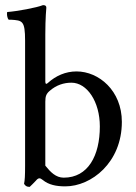

<svg xmlns="http://www.w3.org/2000/svg" viewBox="-20 -718 533 750"><path d="M167 -394C161 -388 157 -390 157 -399V-583C157 -648 161 -688 161 -688C161 -695 157 -698 148 -698C123 -688 48 -674 8 -671C6 -663 8 -647 14 -641C17 -641 20 -641 23 -641C67 -638 78 -638 78 -559V-71C78 -32 77 -14 74 0C79 8 84 12 96 12C102 6 112 -3 120 -12C130 -24 136 -24 147 -15C170 4 200 10 235 10C337 10 456 -83 456 -242C456 -364 366 -439 279 -439C236 -439 198 -422 167 -394ZM174 -363C200 -386 230 -395 259 -395C320 -395 370 -321 370 -224C370 -110 324 -24 229 -24C198 -24 177 -46 157 -71V-321C157 -342 161 -352 174 -363Z"/></svg>

Font: Libertinus Math
Style: Regular
Weight: 400
Designer: Philipp H. Poll, Khaled Hosny
Foundry: Caleb Maclennan
Version: Version 7.050;RELEASE